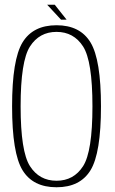

<svg xmlns="http://www.w3.org/2000/svg" viewBox="-20 -786 486 810"><path d="M218.5 4Q119 4 75 -68Q31 -140 31 -337.5Q31 -534.5 75 -607Q119 -679.5 218.5 -679.5Q318 -679.5 362 -606.8Q406 -534 406 -337.5Q406 -140 362 -68Q318 4 218.5 4ZM218.5 -23.5Q291 -23.5 330.5 -85Q370 -146.5 370 -337.5Q370 -528.5 330.5 -590Q291 -651.5 218.5 -651.5Q146 -651.5 106.5 -590Q67 -528.5 67 -337.5Q67 -146.5 106.5 -85Q146 -23.5 218.5 -23.5ZM237.5 -703 179 -766H211L261 -703Z"/></svg>

Font: Anybody ExtraLight
Style: Regular
Weight: 200
Designer: Tyler Finck
Foundry: Etcetera Type Company
Version: Version 1.010; ttfautohint (v1.8.3) -l 8 -r 50 -G 200 -x 14 